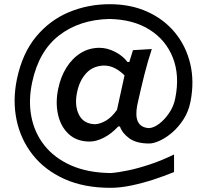

<svg xmlns="http://www.w3.org/2000/svg" viewBox="-20 -754 992 920"><path d="M509.8 146Q381.8 146 287.8 103.3Q193.8 60.5 136.2 -12.9Q78.6 -86.4 59.3 -179.9Q40 -273.4 61 -374.5Q86.9 -498.5 152.6 -577.9Q218.3 -657.2 310.1 -695.6Q401.9 -733.9 505.9 -733.9Q606.9 -733.9 686.8 -697.5Q766.6 -661.1 819.1 -596.9Q871.6 -532.7 891.6 -448.5Q911.6 -364.3 893.1 -268.6Q883.8 -220.2 859.6 -182.6Q835.4 -145 805.2 -119.1Q774.9 -93.3 745.4 -79.8Q715.8 -66.4 695.3 -66.4Q633.3 -66.4 599.4 -91.3Q565.4 -116.2 554.7 -147.9H546.4Q513.2 -112.3 477.1 -94Q440.9 -75.7 410.2 -75.7Q348.1 -75.7 309.6 -111.3Q271 -147 258.1 -204.6Q245.1 -262.2 258.8 -328.1Q270.5 -385.7 298.3 -430.2Q326.2 -474.6 366.7 -499.8Q407.2 -524.9 457 -524.9Q493.2 -524.9 530.8 -505.9Q568.4 -486.8 590.8 -457H599.6L617.2 -513.7L707.5 -519Q688 -460.9 671.9 -396.5Q655.8 -332 641.6 -268.1L637.2 -247.6Q618.2 -145 693.4 -140.1Q716.3 -141.1 742.7 -160.9Q769 -180.7 790.8 -212.9Q812.5 -245.1 819.8 -283.2Q841.8 -392.6 808.3 -477.5Q774.9 -562.5 696.5 -611.8Q618.2 -661.1 503.9 -663.1Q360.8 -659.7 263.4 -584.5Q166 -509.3 134.3 -360.4Q115.2 -272.5 130.4 -194.6Q145.5 -116.7 193.4 -56.6Q241.2 3.4 320.6 38.6Q399.9 73.7 509.8 75.2Q544.9 72.8 594.2 62.5Q643.6 52.2 700.2 33.2Q756.8 14.2 814 -13.7V70.3Q769.5 88.9 716.3 106.2Q663.1 123.5 609.4 134.8Q555.7 146 509.8 146ZM436 -158.7Q460.4 -160.2 487.8 -176Q515.1 -191.9 540.5 -227.5L576.7 -392.6Q557.6 -412.6 532.2 -426.3Q506.8 -439.9 477.5 -439.9Q424.8 -438 392.8 -402.8Q360.8 -367.7 349.6 -313Q335.9 -250 357.9 -205.1Q379.9 -160.2 436 -158.7Z"/></svg>

Font: Pinar DS4-Medium
Style: Regular
Weight: 500
Designer: Amin Abedi
Version: Version 2.000